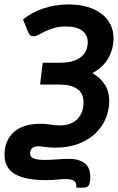

<svg xmlns="http://www.w3.org/2000/svg" viewBox="-20 -675 536 872"><path d="M326.7 177.2Q328.1 154.8 317.1 146.5Q306.2 138.2 275.9 138.2Q265.6 138.2 257.3 138.9Q249 139.6 240 140.6Q231 141.6 219.2 142.3Q207.5 143.1 190.4 143.1Q93.3 143.1 46.9 115Q0.5 86.9 0.5 29.3Q0.5 -4.4 11.5 -30.8Q22.5 -57.1 43.2 -75.4Q64 -93.8 94 -103.3Q124 -112.8 161.6 -112.8Q188.5 -112.8 209.7 -109.1Q231 -105.5 252.9 -105.5Q278.8 -105.5 298.8 -113.3Q318.8 -121.1 332.3 -135Q345.7 -148.9 352.5 -168.2Q359.4 -187.5 359.4 -210Q359.4 -251.5 330.6 -271.2Q301.8 -291 251.5 -291H162.1L173.8 -390.1H253.9Q313 -390.1 345.7 -414.6Q378.4 -439 378.4 -483.9Q378.4 -516.1 353.5 -535.4Q328.6 -554.7 279.3 -554.7Q248.5 -554.7 225.6 -547.9Q202.6 -541 185.1 -532.5Q167.5 -523.9 155 -517.1Q142.6 -510.3 133.3 -510.3Q123.5 -510.3 117.9 -514.6Q112.3 -519 108.4 -528.3L84.5 -586.9Q124.5 -619.1 177.5 -637Q230.5 -654.8 292 -654.8Q339.4 -654.8 377.2 -643.6Q415 -632.3 441.4 -612.1Q467.8 -591.8 481.7 -563.7Q495.6 -535.6 495.6 -502.4Q495.6 -452.1 471.4 -410.2Q447.3 -368.2 399.4 -342.8Q434.1 -323.7 455.1 -292.2Q476.1 -260.7 476.1 -215.8Q476.1 -176.8 460.9 -138.9Q445.8 -101.1 415.3 -71Q384.8 -41 338.4 -22.7Q292 -4.4 229 -4.4Q214.8 -4.4 204.1 -5.4Q193.4 -6.3 184.8 -7.6Q176.3 -8.8 169.4 -9.8Q162.6 -10.7 155.8 -10.7Q135.7 -10.7 126.2 -2Q116.7 6.8 116.7 22.5Q116.7 29.3 120.1 34.7Q123.5 40 131.3 43.7Q139.2 47.4 151.9 49.3Q164.6 51.3 183.1 51.3Q211.4 51.3 240.5 48.8Q269.5 46.4 290.5 46.4Q318.8 46.4 337.9 52.7Q356.9 59.1 368.7 70.1Q380.4 81.1 385.3 95.9Q390.1 110.8 390.1 128.4Q390.1 152.8 384 165Q377.9 177.2 359.4 177.2H326.7Z"/></svg>

Font: Carlito
Style: Bold Italic
Weight: 700
Italic angle: -7°
Designer: Lukasz Dziedzic
Foundry: tyPoland Lukasz Dziedzic
Version: Version 1.104